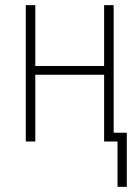

<svg xmlns="http://www.w3.org/2000/svg" viewBox="-20 -549 540 745"><path d="M436 176H472V-34H421V-529H384V-293H117V-529H80V0H117V-259H384V0H436Z"/></svg>

Font: Noto Sans Mono ExtraCondensed ExtraLight
Style: Regular
Weight: 200
Width: 2
Designer: Monotype Design Team
Foundry: Monotype Imaging Inc.
Version: Version 2.014